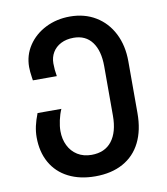

<svg xmlns="http://www.w3.org/2000/svg" viewBox="-83 -630 766 881"><g transform="rotate(-10 300.0 -189.0)"><path d="M55.5 -40Q55.5 -65.5 61.2 -91.8Q67 -118 79 -149H190Q180 -126.5 174 -99Q168 -71.5 168 -49Q168 -11.5 182.8 18.5Q197.5 48.5 225.2 65.8Q253 83 290.5 83Q352.5 83 385 41Q417.5 -1 417.5 -77V-307.5Q417.5 -379.5 387.5 -420Q357.5 -460.5 301.5 -460.5Q267.5 -460.5 242.2 -447.5Q217 -434.5 203.5 -411.8Q190 -389 190 -360.5Q190 -331 195.5 -300.5H84L82 -313.5Q77.5 -343 77.5 -363.5Q77.5 -418.5 107.2 -463.2Q137 -508 188.2 -533.8Q239.5 -559.5 301.5 -559.5Q369.5 -559.5 421.2 -528.2Q473 -497 501.8 -440.5Q530.5 -384 530.5 -310.5V-69Q530.5 10.5 502.2 67Q474 123.5 420 153.2Q366 183 290.5 183Q219 183 165.8 156Q112.5 129 84 78.5Q55.5 28 55.5 -40Z"/></g></svg>

Font: JuliaMono SemiBold
Style: Regular
Weight: 600
Monospace: yes
Designer: cormullion
Foundry: corm
Version: Version 0.055; ttfautohint (v1.8.4)